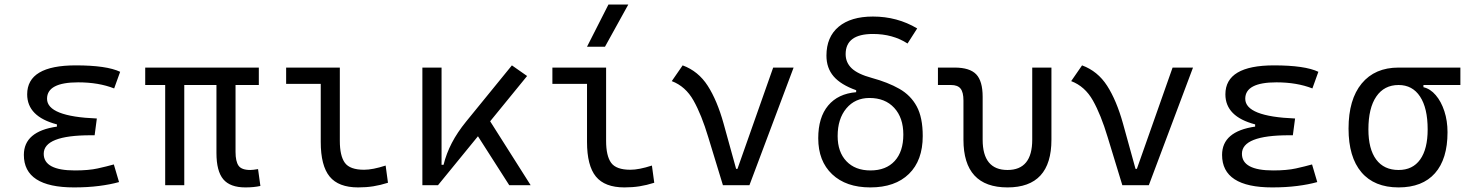

<svg xmlns="http://www.w3.org/2000/svg" viewBox="-20 -815 6485 845"><path d="M305.7 9.8Q85 9.8 85 -133.3Q85 -236.8 230.5 -257.8V-267.6Q99.6 -301.8 99.6 -399.9Q99.6 -527.3 313.5 -527.3Q449.2 -527.3 508.8 -499L482.4 -425.8Q414.1 -452.6 324.2 -452.6Q187 -452.6 187 -380.4Q187 -302.2 406.2 -293.5L396.5 -219.7H379.9Q172.4 -219.7 172.4 -138.2Q172.4 -64.9 309.6 -64.9Q370.1 -64.9 409.9 -73.7Q449.7 -82.5 481 -91.3L503.9 -13.7Q465.3 -2.9 415.5 3.4Q365.7 9.8 305.7 9.8Z M1060.1 9.8Q992.7 9.8 962.6 -26.1Q932.6 -62 932.6 -141.6V-440.9H791V0H707V-440.9H619.1V-517.6H1119.1V-440.9H1016.6V-146.5Q1016.6 -105 1029.8 -85.9Q1043 -66.9 1081.5 -66.9Q1087.9 -66.9 1095.9 -67.9Q1104 -68.8 1115.7 -70.8L1126 3.4Q1097.7 9.8 1060.1 9.8Z M1556.2 9.8Q1469.7 9.8 1430.7 -38.1Q1391.6 -85.9 1391.6 -190.4V-445.8H1239.3V-517.6H1475.6V-195.3Q1475.6 -128.9 1497.8 -98.4Q1520 -67.9 1582.5 -67.9Q1620.1 -67.9 1677.2 -86.4L1687.5 -10.7Q1653.8 0 1622.8 4.9Q1591.8 9.8 1556.2 9.8Z M1838.9 0V-517.6H1923.3V-89.8H1932.1Q1944.3 -139.2 1968.5 -185.8Q1992.7 -232.4 2031.7 -280.3L2232.9 -527.3L2299.8 -480.5L2137.2 -281.2L2315.4 0H2221.2L2083.5 -215.3L1907.7 0Z M2728 9.8Q2641.6 9.8 2602.5 -38.1Q2563.5 -85.9 2563.5 -190.4V-445.8H2411.1V-517.6H2647.5V-195.3Q2647.5 -128.9 2669.7 -98.4Q2691.9 -67.9 2754.4 -67.9Q2792 -67.9 2849.1 -86.4L2859.4 -10.7Q2825.7 0 2794.7 4.9Q2763.7 9.8 2728 9.8ZM2563.5 -609.4 2657.7 -794.9H2745.1L2642.6 -609.4Z M3161.6 0 3097.2 -210.9Q3067.4 -310.1 3032.2 -372.6Q2997.1 -435.1 2936.5 -458L2984.4 -527.3Q3053.2 -502 3094.7 -437.5Q3136.2 -373 3164.6 -271L3219.7 -71.8H3225.6L3382.8 -517.6H3472.7L3278.3 0Z M3810.1 9.8Q3703.6 9.8 3642.3 -48.1Q3581.1 -106 3581.1 -206.5Q3581.1 -298.3 3624.8 -350.6Q3668.5 -402.8 3748 -409.2V-418Q3680.7 -441.9 3648.9 -478.8Q3617.2 -515.6 3617.2 -570.3Q3617.2 -652.3 3670.9 -697.3Q3724.6 -742.2 3821.8 -742.2Q3928.7 -742.2 4016.6 -689.9L3974.1 -623.5Q3909.2 -665.5 3821.8 -665.5Q3701.7 -665.5 3701.7 -576.7Q3701.7 -539.6 3728.5 -514.2Q3755.4 -488.8 3816.4 -472.2Q3888.2 -452.6 3938.2 -424.1Q3988.3 -395.5 4014.6 -346.7Q4041 -297.9 4041 -216.3Q4041 -108.9 3980.2 -49.6Q3919.4 9.8 3810.1 9.8ZM3811 -64.9Q3879.4 -64.9 3917.5 -106.4Q3955.6 -147.9 3955.6 -222.7Q3955.6 -296.9 3915.5 -340.3Q3875.5 -383.8 3806.6 -383.8Q3743.2 -383.8 3704.8 -337.9Q3666.5 -292 3666.5 -216.3Q3666.5 -146 3705.1 -105.5Q3743.7 -64.9 3811 -64.9Z M4414.1 9.8Q4220.2 9.8 4220.2 -200.2V-372.6Q4220.2 -409.2 4207.5 -425Q4194.8 -440.9 4165.5 -440.9H4107.9V-517.6H4181.2Q4248 -517.6 4276.4 -487.8Q4304.7 -458 4304.7 -389.2V-200.2Q4304.7 -66.9 4414.1 -66.9Q4522.9 -66.9 4522.9 -200.2V-517.6H4607.4V-200.2Q4607.4 9.8 4414.1 9.8Z M4919.4 0 4855 -210.9Q4825.2 -310.1 4790 -372.6Q4754.9 -435.1 4694.3 -458L4742.2 -527.3Q4811 -502 4852.5 -437.5Q4894 -373 4922.4 -271L4977.5 -71.8H4983.4L5140.6 -517.6H5230.5L5036.1 0Z M5579.1 9.8Q5358.4 9.8 5358.4 -133.3Q5358.4 -236.8 5503.9 -257.8V-267.6Q5373 -301.8 5373 -399.9Q5373 -527.3 5586.9 -527.3Q5722.7 -527.3 5782.2 -499L5755.9 -425.8Q5687.5 -452.6 5597.7 -452.6Q5460.4 -452.6 5460.4 -380.4Q5460.4 -302.2 5679.7 -293.5L5669.9 -219.7H5653.3Q5445.8 -219.7 5445.8 -138.2Q5445.8 -64.9 5583 -64.9Q5643.6 -64.9 5683.3 -73.7Q5723.1 -82.5 5754.4 -91.3L5777.3 -13.7Q5738.8 -2.9 5689 3.4Q5639.2 9.8 5579.1 9.8Z M6135.3 9.8Q6028.3 9.8 5971.7 -56.9Q5915 -123.5 5915 -249Q5915 -377.4 5972.9 -447.5Q6030.8 -517.6 6135.3 -517.6H6407.2V-440.9H6244.6V-431.2Q6274.9 -424.3 6298.8 -396.2Q6322.8 -368.2 6336.7 -325.7Q6350.6 -283.2 6350.6 -232.9Q6350.6 -115.2 6295.4 -52.7Q6240.2 9.8 6135.3 9.8ZM6135.3 -66.9Q6197.3 -66.9 6230.2 -113Q6263.2 -159.2 6263.2 -245.6Q6263.2 -339.4 6229.7 -390.1Q6196.3 -440.9 6135.3 -440.9Q6071.8 -440.9 6037.1 -390.1Q6002.4 -339.4 6002.4 -245.6Q6002.4 -159.2 6036.6 -113Q6070.8 -66.9 6135.3 -66.9Z"/></svg>

Font: Cascadia Mono NF SemiLight
Style: Regular
Weight: 350
Monospace: yes
Designer: Aaron Bell
Foundry: Saja Typeworks
Version: Version 2404.023; ttfautohint (v1.8.4)